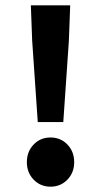

<svg xmlns="http://www.w3.org/2000/svg" viewBox="-20 -690 380 722"><path d="M122 -231 101 -537 96 -670H244L239 -537L218 -231ZM170 12Q132 12 106.5 -14.5Q81 -41 81 -80Q81 -120 106.5 -146.5Q132 -173 170 -173Q208 -173 233.5 -146.5Q259 -120 259 -80Q259 -41 233.5 -14.5Q208 12 170 12Z"/></svg>

Font: TT Toshiba Sans
Style: Bold
Weight: 700
Designer: Paul D. Hunt
Foundry: Toshiba Corporation
Version: Version 2.020;PS 2.000;hotconv 1.0.86;makeotf.lib2.5.63406